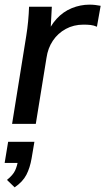

<svg xmlns="http://www.w3.org/2000/svg" viewBox="-20 -533 453 826"><path d="M32 0 93 -379Q98 -410 101 -441.5Q104 -473 105 -504H203L196 -374H177Q195 -421 223.5 -452Q252 -483 289 -498Q326 -513 365 -513Q379 -513 390.5 -511.5Q402 -510 413 -508L397 -418Q383 -424 370 -425.5Q357 -427 339 -427Q297 -427 263 -408.5Q229 -390 207.5 -358Q186 -326 180 -284L134 0ZM43 273 10 241Q36 220 45 200.5Q54 181 58 155L79 168H0L15 77H128L116 148Q109 189 93.5 219Q78 249 43 273Z"/></svg>

Font: Mulish ExtraLight SemiBold
Style: Italic
Weight: 600
Italic angle: -9°
Version: Version 3.603